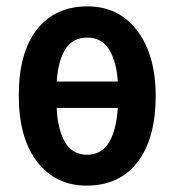

<svg xmlns="http://www.w3.org/2000/svg" viewBox="-20 -573 548 603"><path d="M469 -273Q469 -138 412 -64Q355 10 252 10Q155 10 97 -64.5Q39 -139 39 -273Q39 -408 96 -480.5Q153 -553 255 -553Q322 -553 370 -517.5Q418 -482 443.5 -419Q469 -356 469 -273ZM253 -455Q168 -455 158 -317H350Q346 -379 323 -417Q300 -455 253 -455ZM254 -87Q340 -87 350 -234H158Q161 -167 184 -127Q207 -87 254 -87Z"/></svg>

Font: Avrile Sans Condensed SemiBold
Style: Regular
Weight: 600
Width: 3
Designer: Monotype Design Team
Foundry: Monotype Imaging Inc.
Version: Version 2.001;September 10, 2019;FontCreator 11.5.0.2425 64-